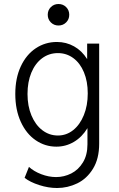

<svg xmlns="http://www.w3.org/2000/svg" viewBox="-20 -735 602 968"><path d="M104 161.6 126 106.4Q150.4 128.9 188 143.3Q225.6 157.7 262.7 157.7Q303.2 157.7 339.4 139.4Q375.5 121.1 398.2 83.7Q420.9 46.4 420.9 -7.3V-88.9Q393.6 -43.9 352.8 -19.8Q312 4.4 264.2 4.4Q207 4.4 159.7 -28.1Q112.3 -60.5 84.7 -121.1Q57.1 -181.6 57.1 -261.2Q57.1 -340.8 84.7 -400.1Q112.3 -459.5 160.2 -491.5Q208 -523.4 267.1 -523.4Q314 -523.4 353.5 -501.2Q393.1 -479 419.4 -437V-515.1H480V-10.7Q480 64.9 449 115.5Q418 166 369.4 189.5Q320.8 212.9 267.6 212.9Q223.6 212.9 177.5 198Q131.3 183.1 104 161.6ZM422.4 -264.2Q422.4 -324.7 403.1 -370.8Q383.8 -417 349.6 -442.1Q315.4 -467.3 272 -467.3Q227.1 -467.3 192.1 -441.2Q157.2 -415 137.9 -368.4Q118.7 -321.8 118.7 -261.2Q118.7 -200.2 138.7 -152.6Q158.7 -105 193.6 -78.4Q228.5 -51.8 272 -51.8Q314.9 -51.8 349.1 -79.1Q383.3 -106.4 402.8 -154.8Q422.4 -203.1 422.4 -264.2ZM220.7 -660.6Q220.7 -683.6 236.3 -699.2Q252 -714.8 274.9 -714.8Q297.9 -714.8 313.5 -699.2Q329.1 -683.6 329.1 -660.6Q329.1 -637.7 313.5 -622.1Q297.9 -606.4 274.9 -606.4Q252 -606.4 236.3 -622.1Q220.7 -637.7 220.7 -660.6Z"/></svg>

Font: Reddit Mono Light
Style: Regular
Weight: 300
Monospace: yes
Designer: Stephen Hutchings
Foundry: Reddit
Version: Version 1.011